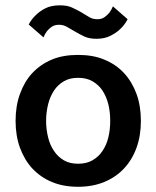

<svg xmlns="http://www.w3.org/2000/svg" viewBox="-20 -695 593 728"><path d="M375 -469.2Q419.9 -450.7 450.2 -418Q480.5 -385.3 497.6 -338.9Q514.2 -293.5 514.2 -236.8Q514.2 -180.2 497.6 -134.8Q481 -88.9 450.2 -56.2Q419.9 -23.4 375 -4.9Q331.5 13.2 275.9 13.2Q220.2 13.2 176.8 -4.9Q133.8 -22.9 102.5 -56.2Q72.8 -88.4 55.7 -134.8Q39.1 -180.2 39.1 -236.8Q39.1 -293.5 55.7 -338.9Q72.8 -386.2 102.5 -418Q133.8 -451.2 176.8 -469.2Q218.8 -486.8 275.9 -486.8Q333 -486.8 375 -469.2ZM275.9 -74.2Q308.1 -74.2 330.1 -86.9Q354 -100.6 368.2 -122.1Q383.8 -145 390.6 -173.3Q397.9 -202.6 397.9 -236.8Q397.9 -271 390.6 -300.3Q383.3 -329.1 368.2 -352.1Q354 -373.5 330.1 -387.2Q308.1 -399.9 275.9 -399.9Q244.6 -399.9 222.7 -387.2Q199.7 -374 185.1 -352.1Q169.9 -329.1 162.6 -300.3Q154.8 -269 154.8 -236.8Q154.8 -204.6 162.6 -173.3Q169.4 -145 185.1 -122.1Q199.7 -100.1 222.7 -86.9Q244.6 -74.2 275.9 -74.2ZM207 -674.8Q234.9 -674.8 252.9 -666.5Q273.9 -656.7 288.1 -648.4Q306.6 -637.7 317.9 -630.4Q331.1 -622.1 349.1 -622.1Q365.2 -622.1 375.5 -629.4Q385.3 -636.2 394 -646Q402.8 -657.7 408.2 -670.9L463.9 -622.1Q453.1 -601.1 436 -585Q422.9 -571.8 399.4 -559.6Q377 -547.9 345.2 -547.9Q318.8 -547.9 299.8 -556.6Q280.3 -565.9 265.6 -574.7Q259.8 -578.1 249.5 -584Q239.3 -589.8 235.4 -592.3Q220.7 -601.1 204.1 -601.1Q187.5 -601.1 175.8 -593.3Q166.5 -586.9 158.2 -577.1Q149.9 -565.9 145 -553.2L88.9 -602.1Q99.1 -622.1 116.2 -638.2Q130.4 -652.3 152.3 -663.6Q174.3 -674.8 207 -674.8Z"/></svg>

Font: Post Grotesk Medium
Style: Medium
Weight: 500
Version: Version 1.0